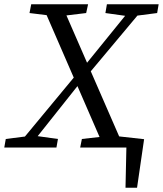

<svg xmlns="http://www.w3.org/2000/svg" viewBox="-40 -690 762 898"><path d="M499 0V-54L634 -39L601 188H547L552 -40L599 0ZM-20 0 -13 -40 105 -55H123L231 -40L224 0ZM34 0 324 -350 362 -306H337L330 -297L94 0ZM98 -629 106 -670H372L363 -629L239 -614H220ZM335 0 343 -40 476 -55H494L614 -40L605 0ZM354 -320 321 -370H346L357 -384L589 -670H647ZM453 -629 460 -670H702L695 -629L579 -614H560ZM447 0 156 -670H248L540 0Z"/></svg>

Font: Source Serif 4
Style: Italic
Weight: 400
Italic angle: -12°
Designer: Frank Grießhammer
Foundry: Adobe Systems Incorporated
Version: Version 4.004;hotconv 1.0.116;makeotfexe 2.5.65601